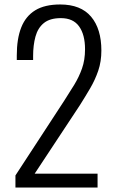

<svg xmlns="http://www.w3.org/2000/svg" viewBox="-20 -838 525 858"><path d="M49 0V-54L267 -388Q291 -425 312 -459.5Q333 -494 346.5 -532Q360 -570 360 -618Q360 -683 333.5 -720Q307 -757 252 -757Q203 -757 176 -735Q149 -713 138.5 -674.5Q128 -636 128 -588V-570H55V-590Q55 -665 75 -715.5Q95 -766 137.5 -792Q180 -818 249 -818Q341 -818 387 -763.5Q433 -709 433 -612Q433 -563 419 -522Q405 -481 383 -443.5Q361 -406 337 -368L135 -62H416V0Z"/></svg>

Font: Oswald Light
Style: Regular
Weight: 300
Designer: Vernon Adams
Foundry: Vernon Adams
Version: Version 4.103;gftools[0.9.33.dev8+g029e19f]